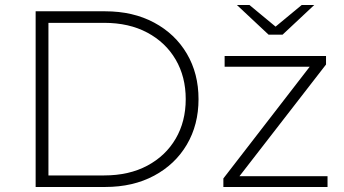

<svg xmlns="http://www.w3.org/2000/svg" viewBox="-20 -745 1369 765"><path d="M122 0V-700H399Q510 -700 594 -655Q678 -610 724.5 -531Q771 -452 771 -350Q771 -248 724.5 -169Q678 -90 594 -45Q510 0 399 0ZM173 -46H395Q494 -46 567 -85Q640 -124 680 -192.5Q720 -261 720 -350Q720 -439 680 -507.5Q640 -576 567 -615Q494 -654 395 -654H173ZM870 0V-34L1227 -496L1240 -479H875V-522H1279V-488L921 -26L906 -43H1285V0ZM1050 -607 924 -725H974L1096 -624H1060L1182 -725H1232L1106 -607Z"/></svg>

Font: Modern
Style: Regular
Weight: 300
Designer: Julieta Ulanovsky
Foundry: Julieta Ulanovsky
Version: Version 8.000